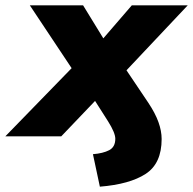

<svg xmlns="http://www.w3.org/2000/svg" viewBox="-74 -512 725 721"><path d="M301 189 275 67Q313 64 336 52Q359 40 359 9Q359 -13 332 -56L283 -133L156 0H-54L195 -256L38 -492H238L314 -368L421 -492H631L401 -248L483 -126Q509 -87 521 -53.5Q533 -20 533 10Q533 102 473 141Q413 180 301 189Z"/></svg>

Font: Nunito Sans Black
Style: Italic
Weight: 900
Italic angle: -9°
Designer: Vernon Adams
Foundry: Vernon Adams
Version: Version 3.006; ttfautohint (v1.8.3)